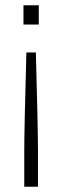

<svg xmlns="http://www.w3.org/2000/svg" viewBox="-20 -530 236 728"><path d="M69 -437V-510H127V-437ZM80 -331H116Q124 -41 124 43V178H72V43Q72 -41 80 -331Z"/></svg>

Font: Saira Semi Condensed ExtraLight
Style: Regular
Weight: 200
Width: 4
Designer: Hector Gatti with collaboration of the Omnibus-Type team
Foundry: Omnibus-Type
Version: Version 1.001; ttfautohint (v1.8)